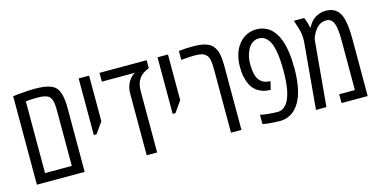

<svg xmlns="http://www.w3.org/2000/svg" viewBox="-66 -974 2610 1317"><g transform="rotate(-15 1238.5 -315.5)"><path d="M65.4 0V-628.4Q75.7 -629.9 87.6 -631.1Q99.6 -632.3 112.3 -633.3Q144 -636.2 170.9 -637.9Q197.8 -639.6 216.8 -639.6Q257.3 -639.6 286.4 -635.7Q315.4 -631.8 337.9 -622.1Q361.3 -611.8 374 -594.7Q386.7 -577.6 393.6 -553.2Q398.9 -534.7 401.9 -509.8Q404.8 -484.9 404.8 -453.1V0ZM140.1 -62.5H330.1V-453.6Q330.1 -480.5 327.9 -501Q325.7 -521.5 320.3 -533.7Q314.5 -548.3 306.2 -556.4Q297.9 -564.5 282.7 -568.8Q267.6 -573.7 251.5 -575Q235.4 -576.2 212.9 -576.2Q197.8 -576.2 180.2 -575.2Q162.6 -574.2 140.1 -571.8Z M530.8 -228V-629.9H605V-305.7L550.3 -228Z M845.2 0V-436.5Q845.2 -464.4 852.3 -488.3Q859.4 -512.2 869.6 -525.9Q881.3 -542.5 890.9 -551.5Q900.4 -560.5 913.6 -567.4H678.7V-629.9H1013.7V-573.2Q987.8 -564 970.5 -551Q953.1 -538.1 943.8 -524.9Q919.4 -490.7 919.4 -435.5V0Z M1090.8 -228V-629.9H1165V-305.7L1110.4 -228Z M1443.8 0V-449.7Q1443.8 -491.2 1438.7 -516.4Q1433.6 -541.5 1418.9 -555.2Q1405.8 -567.9 1386.5 -572Q1367.2 -576.2 1342.3 -576.2Q1329.1 -576.2 1311 -575.4Q1293 -574.7 1274.9 -573.2Q1256.8 -571.8 1243.7 -570.3V-633.8Q1268.1 -636.7 1291 -638.2Q1314 -639.6 1335 -639.6Q1374 -639.6 1399.4 -636.2Q1424.8 -632.8 1445.3 -624.5Q1464.8 -616.7 1477.8 -603.8Q1490.7 -590.8 1500 -571.3Q1510.3 -550.3 1514.2 -519.8Q1518.1 -489.3 1518.1 -449.2V0Z M1787.1 9.8Q1769 9.8 1749.8 8.5Q1730.5 7.3 1712.9 5.6Q1695.3 3.9 1682.6 1.5L1667.5 -1.5V-66.9Q1700.2 -60.5 1730.2 -57.6Q1760.3 -54.7 1792 -54.7Q1810.1 -54.7 1826.4 -63.7Q1842.8 -72.8 1857.4 -92.8Q1864.7 -102.5 1870.6 -115.2Q1876.5 -127.9 1881.3 -142.6Q1891.6 -173.8 1896.7 -217Q1901.9 -260.3 1901.9 -313.5Q1901.9 -360.4 1898.9 -398.2Q1896 -436 1890.1 -464.4Q1886.2 -482.9 1881.3 -497.6Q1876.5 -512.2 1870.6 -523.4Q1855 -552.2 1836.4 -563.7Q1817.9 -575.2 1793.9 -575.2Q1769 -575.2 1748.8 -561Q1728.5 -546.9 1716.8 -523.9Q1704.1 -500 1698.2 -474.1Q1692.4 -448.2 1692.4 -420.4Q1692.4 -382.8 1698.7 -353.5Q1705.1 -324.2 1718.3 -307.1Q1729 -292.5 1745.8 -283.2Q1762.7 -273.9 1786.1 -272.5L1796.9 -271.5L1783.2 -212.9L1772.9 -213.9Q1746.6 -214.4 1723.1 -222.9Q1699.7 -231.4 1682.6 -245.6Q1672.4 -253.4 1663.1 -264.4Q1653.8 -275.4 1647 -288.1Q1634.8 -311.5 1627.2 -344.7Q1619.6 -377.9 1619.6 -419.4Q1619.6 -468.3 1632.1 -508.8Q1644.5 -549.3 1668.9 -579.1Q1692.4 -608.4 1724.6 -624Q1756.8 -639.6 1793.9 -639.6Q1823.2 -639.6 1846.7 -631.3Q1870.1 -623 1888.2 -609.4Q1906.7 -594.7 1922.9 -571.3Q1939 -547.9 1950.2 -516.6Q1963.9 -479.5 1971.2 -428.7Q1978.5 -377.9 1978.5 -314.9Q1978.5 -251.5 1970.5 -200.4Q1962.4 -149.4 1947.8 -111.8Q1935.5 -81.1 1918.9 -58.3Q1902.3 -35.6 1883.3 -20.5Q1865.2 -7.3 1841.8 1.2Q1818.4 9.8 1787.1 9.8Z M2047.4 0 2088.9 -463.4Q2089.4 -469.7 2089.8 -478.3Q2090.3 -486.8 2090.3 -494.1Q2090.3 -510.7 2087.4 -529.3Q2084.5 -547.9 2079.1 -566.9Q2078.1 -571.8 2076.4 -576.9Q2074.7 -582 2073 -586.9Q2071.3 -591.8 2069.8 -596.7Q2066.9 -605 2064.2 -613.3Q2061.5 -621.6 2058.6 -629.9H2132.3Q2139.6 -613.3 2145.8 -593.3Q2151.9 -573.2 2154.8 -556.6H2159.2Q2166 -571.8 2177.2 -586.4Q2188.5 -601.1 2201.2 -610.8Q2214.8 -622.1 2237.8 -630.9Q2260.7 -639.6 2289.1 -639.6Q2318.8 -639.6 2340.3 -629.2Q2361.8 -618.7 2375.5 -601.6Q2384.8 -590.3 2391.8 -573.7Q2398.9 -557.1 2402.8 -538.1Q2408.7 -513.2 2411.6 -480.2Q2414.6 -447.3 2414.6 -409.2V0H2229V-62.5H2340.3V-409.2Q2340.3 -462.9 2336.9 -487.8Q2333.5 -512.7 2329.1 -527.8Q2322.8 -548.8 2312.7 -558.8Q2302.7 -568.8 2293.2 -572Q2283.7 -575.2 2277.3 -575.2Q2249.5 -575.2 2230.7 -564.7Q2211.9 -554.2 2199.2 -537.6Q2186 -521 2177.7 -504.6Q2169.4 -488.3 2164.1 -470.2L2121.6 0Z"/></g></svg>

Font: Open Sans Condensed
Style: Regular
Weight: 400
Width: 3
Designer: Monotype Design Team
Foundry: Monotype Imaging Inc.
Version: Version 3.000